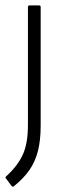

<svg xmlns="http://www.w3.org/2000/svg" viewBox="-23 -502 250 708"><path d="M28 185Q24 188 20 184L-1 156Q-5 152 0 148Q41 111 60.5 69.5Q80 28 80 -41V-476Q80 -482 86 -482H121Q127 -482 127 -476V-40Q127 15 117 54.5Q107 94 85.5 125Q64 156 28 185Z"/></svg>

Font: Sofia Sans Semi Condensed Light
Style: Regular
Weight: 300
Designer: Botio Nikoltchev, Ani Petrova
Foundry: lettersoup
Version: Version 4.100; ttfautohint (v1.8.4.7-5d5b)